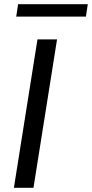

<svg xmlns="http://www.w3.org/2000/svg" viewBox="-20 -892 437 912"><path d="M46 0 158 -705H251L139 0ZM57 -813 66 -872H397L388 -813Z"/></svg>

Font: Nunito Sans 12pt ExtraLight 12pt Medium
Style: Italic
Weight: 500
Italic angle: -9°
Version: Version 3.101;gftools[0.9.27]